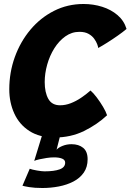

<svg xmlns="http://www.w3.org/2000/svg" viewBox="-20 -683 654 962"><path d="M192.5 259Q153 259 126.2 254.5Q99.5 250 92.5 247.5L129 162.5Q140.5 167 164.8 171.2Q189 175.5 203 175.5Q251.5 175.5 279 165.5Q306.5 155.5 306.5 132Q306.5 118 291.2 111.8Q276 105.5 251 105.5Q233 105.5 213.5 108.5Q194 111.5 177.5 115.2Q161 119 151.5 123L194 -15.5L285.5 -19.5L263.5 67Q273 56 293.8 47.8Q314.5 39.5 338.5 39.5Q374.5 39.5 396.8 57.8Q419 76 419 115Q419 154 399.8 181.8Q380.5 209.5 347.8 226.5Q315 243.5 274.8 251.2Q234.5 259 192.5 259ZM516.5 -105.5Q467 -59 400.8 -26.5Q334.5 6 253 6Q178 6 127.5 -26.5Q77 -59 51.8 -114Q26.5 -169 26.5 -235.5Q26.5 -320 54.2 -397Q82 -474 132.2 -534Q182.5 -594 250.5 -628.5Q318.5 -663 398.5 -663Q447.5 -663 492 -649Q536.5 -635 569 -607.2Q601.5 -579.5 614 -538Q596.5 -523 570.5 -504.8Q544.5 -486.5 518 -469.8Q491.5 -453 472 -442.5Q472 -448 467.2 -461Q462.5 -474 452.2 -488.5Q442 -503 424 -513.2Q406 -523.5 378 -523.5Q339.5 -523.5 307.5 -500.8Q275.5 -478 252.2 -441Q229 -404 216.5 -359.5Q204 -315 204 -272Q204 -220 222 -187.8Q240 -155.5 281 -155.5Q308 -155.5 334.5 -165.8Q361 -176 386.2 -193Q411.5 -210 433.5 -229.5Q448 -217 465 -194.5Q482 -172 496.2 -148Q510.5 -124 516.5 -105.5Z"/></svg>

Font: Grandstander Thin
Style: Bold Italic
Weight: 700
Italic angle: -15°
Version: Version 1.200